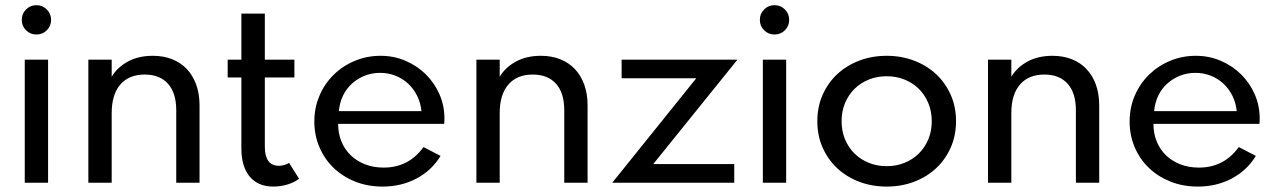

<svg xmlns="http://www.w3.org/2000/svg" viewBox="-20 -691 4827 726"><path d="M117.7 -560.5Q94.5 -560.5 78.4 -576.6Q62.3 -592.7 62.3 -615.9Q62.3 -639.1 78.4 -655.2Q94.5 -671.4 117.7 -671.4Q140.9 -671.4 157 -655.2Q173.2 -639.1 173.2 -615.9Q173.2 -592.7 157 -576.6Q140.9 -560.5 117.7 -560.5ZM73.6 0V-465.5H161.8V0Z M314.1 0V-465.5H402.3V-400.9Q423.6 -436.4 463.4 -458.2Q503.2 -480 558.2 -480Q598.6 -480 631.1 -467Q663.6 -454.1 686.6 -429.8Q709.5 -405.5 722 -370.7Q734.5 -335.9 734.5 -291.8V0H646.4V-274.1Q646.4 -339.5 615.2 -374.3Q584.1 -409.1 527.3 -409.1Q467.7 -409.1 435 -371.4Q402.3 -333.6 402.3 -263.2V0Z M1013.6 14.5Q955.9 14.5 924.3 -23.2Q892.7 -60.9 892.7 -130V-398.2H840.9V-465.5H892.7V-639.5H981.4V-465.5H1093.2V-398.2H981.4V-135.5Q981.4 -100.5 994.8 -82.3Q1008.2 -64.1 1034.1 -64.1Q1055 -64.1 1073.2 -75L1110.9 -15Q1093.6 -1.4 1067 6.6Q1040.5 14.5 1013.6 14.5Z M1426.4 14.5Q1370.5 14.5 1323.2 -4.3Q1275.9 -23.2 1241.6 -56.1Q1207.3 -89.1 1188 -134.1Q1168.6 -179.1 1168.6 -230.9Q1168.6 -284.1 1188.2 -329.5Q1207.7 -375 1241.8 -408.4Q1275.9 -441.8 1321.6 -460.9Q1367.3 -480 1419.1 -480Q1469.5 -480 1513.4 -461.1Q1557.3 -442.3 1590 -410Q1622.7 -377.7 1641.6 -334.8Q1660.5 -291.8 1660.5 -243.2Q1660.5 -236.8 1660.2 -232.3Q1660 -227.7 1659.5 -222.7H1258.6Q1258.6 -186.4 1271.1 -155.9Q1283.6 -125.5 1306.4 -103.6Q1329.1 -81.8 1360.7 -69.5Q1392.3 -57.3 1430.5 -57.3Q1478.2 -57.3 1515.9 -76.8Q1553.6 -96.4 1581.4 -135L1645.9 -101.4Q1612.3 -46.4 1554.8 -15.9Q1497.3 14.5 1426.4 14.5ZM1573.6 -270.9Q1570.5 -302.7 1557 -329.3Q1543.6 -355.9 1523 -375Q1502.3 -394.1 1475.2 -404.8Q1448.2 -415.5 1417.3 -415.5Q1385.9 -415.5 1358.6 -404.5Q1331.4 -393.6 1310.5 -374.5Q1289.5 -355.5 1276.8 -328.9Q1264.1 -302.3 1261.4 -270.9Z M1781.4 0V-465.5H1869.5V-400.9Q1890.9 -436.4 1930.7 -458.2Q1970.5 -480 2025.5 -480Q2065.9 -480 2098.4 -467Q2130.9 -454.1 2153.9 -429.8Q2176.8 -405.5 2189.3 -370.7Q2201.8 -335.9 2201.8 -291.8V0H2113.6V-274.1Q2113.6 -339.5 2082.5 -374.3Q2051.4 -409.1 1994.5 -409.1Q1935 -409.1 1902.3 -371.4Q1869.5 -333.6 1869.5 -263.2V0Z M2295 0 2612.7 -395H2330.5V-465.5H2768.6L2450 -70.5H2756.4V0Z M2908.6 -560.5Q2885.5 -560.5 2869.3 -576.6Q2853.2 -592.7 2853.2 -615.9Q2853.2 -639.1 2869.3 -655.2Q2885.5 -671.4 2908.6 -671.4Q2931.8 -671.4 2948 -655.2Q2964.1 -639.1 2964.1 -615.9Q2964.1 -592.7 2948 -576.6Q2931.8 -560.5 2908.6 -560.5ZM2864.5 0V-465.5H2952.7V0Z M3332.7 14.5Q3277.3 14.5 3229.3 -3.6Q3181.4 -21.8 3146.1 -54.5Q3110.9 -87.3 3090.7 -132.7Q3070.5 -178.2 3070.5 -232.7Q3070.5 -287.3 3090.7 -332.7Q3110.9 -378.2 3146.1 -410.9Q3181.4 -443.6 3229.3 -461.8Q3277.3 -480 3332.7 -480Q3388.2 -480 3436.1 -461.8Q3484.1 -443.6 3519.3 -410.9Q3554.5 -378.2 3574.8 -332.7Q3595 -287.3 3595 -232.7Q3595 -178.2 3574.8 -132.7Q3554.5 -87.3 3519.3 -54.5Q3484.1 -21.8 3436.1 -3.6Q3388.2 14.5 3332.7 14.5ZM3332.7 -62.7Q3369.5 -62.7 3400.7 -75.5Q3431.8 -88.2 3454.5 -110.7Q3477.3 -133.2 3490.2 -164.3Q3503.2 -195.5 3503.2 -232.7Q3503.2 -270 3490.2 -301.1Q3477.3 -332.3 3454.5 -354.8Q3431.8 -377.3 3400.7 -390Q3369.5 -402.7 3332.7 -402.7Q3295.9 -402.7 3264.8 -390Q3233.6 -377.3 3210.9 -354.8Q3188.2 -332.3 3175.2 -301.1Q3162.3 -270 3162.3 -232.7Q3162.3 -195.5 3175.2 -164.3Q3188.2 -133.2 3210.9 -110.7Q3233.6 -88.2 3264.8 -75.5Q3295.9 -62.7 3332.7 -62.7Z M3715.9 0V-465.5H3804.1V-400.9Q3825.5 -436.4 3865.2 -458.2Q3905 -480 3960 -480Q4000.5 -480 4033 -467Q4065.5 -454.1 4088.4 -429.8Q4111.4 -405.5 4123.9 -370.7Q4136.4 -335.9 4136.4 -291.8V0H4048.2V-274.1Q4048.2 -339.5 4017 -374.3Q3985.9 -409.1 3929.1 -409.1Q3869.5 -409.1 3836.8 -371.4Q3804.1 -333.6 3804.1 -263.2V0Z M4509.1 14.5Q4453.2 14.5 4405.9 -4.3Q4358.6 -23.2 4324.3 -56.1Q4290 -89.1 4270.7 -134.1Q4251.4 -179.1 4251.4 -230.9Q4251.4 -284.1 4270.9 -329.5Q4290.5 -375 4324.5 -408.4Q4358.6 -441.8 4404.3 -460.9Q4450 -480 4501.8 -480Q4552.3 -480 4596.1 -461.1Q4640 -442.3 4672.7 -410Q4705.5 -377.7 4724.3 -334.8Q4743.2 -291.8 4743.2 -243.2Q4743.2 -236.8 4743 -232.3Q4742.7 -227.7 4742.3 -222.7H4341.4Q4341.4 -186.4 4353.9 -155.9Q4366.4 -125.5 4389.1 -103.6Q4411.8 -81.8 4443.4 -69.5Q4475 -57.3 4513.2 -57.3Q4560.9 -57.3 4598.6 -76.8Q4636.4 -96.4 4664.1 -135L4728.6 -101.4Q4695 -46.4 4637.5 -15.9Q4580 14.5 4509.1 14.5ZM4656.4 -270.9Q4653.2 -302.7 4639.8 -329.3Q4626.4 -355.9 4605.7 -375Q4585 -394.1 4558 -404.8Q4530.9 -415.5 4500 -415.5Q4468.6 -415.5 4441.4 -404.5Q4414.1 -393.6 4393.2 -374.5Q4372.3 -355.5 4359.5 -328.9Q4346.8 -302.3 4344.1 -270.9Z"/></svg>

Font: Spartan Med
Style: Regular
Weight: 500
Designer: Matt Bailey, Mirko Velimirovic
Foundry: Matt Bailey
Version: Version 1.005